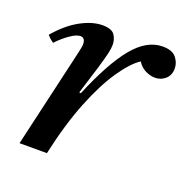

<svg xmlns="http://www.w3.org/2000/svg" viewBox="-94 -569 645 659"><g transform="rotate(20 228.5 -240.0)"><path d="M144 0H44L126 -355Q133 -384 133 -393Q133 -417 115 -417Q101 -417 78.5 -401.5Q56 -386 34 -363Q27 -368 21.5 -373Q16 -378 11 -384Q51 -431 94 -454.5Q137 -478 174 -478Q207 -478 218 -462.5Q229 -447 229 -426Q229 -413 225 -395.5Q221 -378 209 -337L177 -234L183 -233Q235 -358 285 -419Q335 -480 393 -480Q428 -480 442.5 -462Q457 -444 457 -423Q457 -398 441 -384Q425 -370 403 -370Q387 -370 369 -378.5Q351 -387 339 -406Q308 -386 272 -333.5Q236 -281 202.5 -197.5Q169 -114 144 0Z"/></g></svg>

Font: Tiro Gurmukhi
Style: Italic
Weight: 400
Italic angle: -11°
Designer: Gurmukhi: John Hudson & Fiona Ross, assisted by Paul Hanslow. Latin: John Hudson with Paul Hanslow, assisted by Kaja Soj
Foundry: Tiro Typeworks Ltd.
Version: Version 1.52